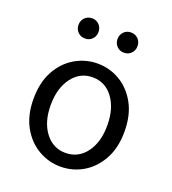

<svg xmlns="http://www.w3.org/2000/svg" viewBox="-129 -784 800 893"><g transform="rotate(20 271.0 -337.5)"><path d="M271 12Q212 12 160.5 -18Q109 -48 77.5 -105Q46 -162 46 -242Q46 -324 77.5 -381Q109 -438 160.5 -468Q212 -498 271 -498Q331 -498 382 -468Q433 -438 464.5 -381Q496 -324 496 -242Q496 -162 464.5 -105Q433 -48 382 -18Q331 12 271 12ZM271 -56Q334 -56 372.5 -107.5Q411 -159 411 -242Q411 -326 372.5 -378Q334 -430 271 -430Q209 -430 170 -378Q131 -326 131 -242Q131 -159 170 -107.5Q209 -56 271 -56ZM175 -587Q153 -587 139 -601.5Q125 -616 125 -637Q125 -658 139 -672.5Q153 -687 175 -687Q196 -687 210 -672.5Q224 -658 224 -637Q224 -616 210 -601.5Q196 -587 175 -587ZM367 -587Q346 -587 332 -601.5Q318 -616 318 -637Q318 -658 332 -672.5Q346 -687 367 -687Q389 -687 403 -672.5Q417 -658 417 -637Q417 -616 403 -601.5Q389 -587 367 -587Z"/></g></svg>

Font: .
Style: 
Weight: 400
Designer: Paul D. Hunt, Dalton Maag
Foundry: Dalton Maag Ltd
Version: Version 1.200